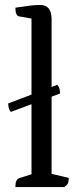

<svg xmlns="http://www.w3.org/2000/svg" viewBox="-20 -754 335 774"><path d="M42 0Q42 -17 46 -25Q50 -33 58 -36L118 -55L107 -41V-692L119 -677L57 -688Q42 -691 42 -723Q75 -728 98 -731Q121 -734 142 -734Q188 -734 188 -676V-43L176 -56L257 -37Q257 -22 253.5 -14.5Q250 -7 239 0ZM13 -337 211 -412Q217 -406 219.5 -397Q222 -388 222 -377L24 -303Q18 -309 15.5 -318.5Q13 -328 13 -337Z"/></svg>

Font: Pitagon Serif
Style: Regular
Weight: 400
Designer: Travis Tran
Foundry: Pitagon
Version: Version 1.000;gftools[0.9.26]